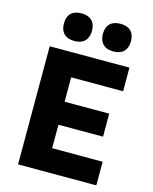

<svg xmlns="http://www.w3.org/2000/svg" viewBox="-150 -1159 1000 1256"><g transform="rotate(15 350.0 -531.0)"><path d="M97 0V-800H637V-640H285V-475H587V-319H285V-160H627V0ZM243 -875Q197 -875 172.5 -899.5Q148 -924 148 -969Q148 -1014 172.5 -1038Q197 -1062 243 -1062Q289 -1062 313.5 -1038Q338 -1014 338 -969Q338 -924 313.5 -899.5Q289 -875 243 -875ZM507 -875Q461 -875 436.5 -899.5Q412 -924 412 -969Q412 -1014 436.5 -1038Q461 -1062 507 -1062Q553 -1062 577.5 -1038Q602 -1014 602 -969Q602 -924 577.5 -899.5Q553 -875 507 -875Z"/></g></svg>

Font: Martian Mono ExtraBold
Style: Regular
Weight: 800
Monospace: yes
Designer: Roman Shamin
Foundry: Evil Martians
Version: Version 1.000; ttfautohint (v1.8.4.7-5d5b)